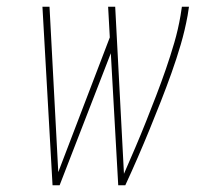

<svg xmlns="http://www.w3.org/2000/svg" viewBox="-20 -550 640 570"><path d="M136 0 106 -530H127L153 -39L306 -439L301 -530H322L348 -34Q365 -73 381.5 -111.5Q398 -150 413.5 -189Q429 -228 444 -267Q459 -306 472.5 -345Q486 -384 497.5 -423.5Q509 -463 516 -504L520 -530H541L537 -504Q529 -460 516.5 -417.5Q504 -375 489 -333Q474 -291 457.5 -249Q441 -207 424 -165.5Q407 -124 389 -82.5Q371 -41 352 0H331L309 -392L157 0Z"/></svg>

Font: Iosevka Curly Slab ThEx
Style: Italic
Weight: 100
Width: 7
Italic angle: -9°
Monospace: yes
Designer: Belleve Invis
Foundry: Belleve Invis
Version: Version 11.1.0; ttfautohint (v1.8.3)